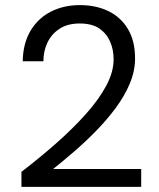

<svg xmlns="http://www.w3.org/2000/svg" viewBox="-20 -732 621 752"><path d="M64 0V-59Q137 -115 201.5 -172Q266 -229 316.5 -285.5Q367 -342 396 -396Q425 -450 425 -500Q425 -537 411.5 -568.5Q398 -600 369.5 -620Q341 -640 292 -640Q245 -640 213.5 -619.5Q182 -599 166 -565.5Q150 -532 150 -492H69Q70 -561 99 -610.5Q128 -660 178.5 -686Q229 -712 293 -712Q356 -712 404.5 -688.5Q453 -665 481 -618.5Q509 -572 509 -503Q509 -454 488.5 -405Q468 -356 433.5 -309.5Q399 -263 357 -220Q315 -177 271 -139Q227 -101 188 -70H533V0Z"/></svg>

Font: DM Sans 12pt
Style: Regular
Weight: 400
Version: Version 4.004;gftools[0.9.30]